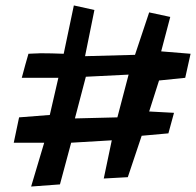

<svg xmlns="http://www.w3.org/2000/svg" viewBox="-20 -723 717 702"><path d="M676.8 -526.4 657.2 -438.5 561.5 -428.7 525.4 -315.4 616.2 -310.5 595.7 -235.4 498 -226.6 447.3 -75.2 359.4 -70.3 388.7 -210 240.2 -201.2 199.2 -48.8 93.8 -41 141.6 -201.2H30.3L49.8 -293.9L162.1 -302.7L193.4 -438.5H59.6Q60.5 -440.4 64 -454.6Q67.4 -468.8 72.3 -485.4Q77.1 -503.9 84 -526.4Q94.7 -526.4 103.5 -527.3Q111.3 -527.3 118.2 -527.8Q125 -528.3 127 -528.3Q148.4 -528.3 169.4 -527.8Q190.4 -527.3 212.9 -526.4L250 -703.1L325.2 -686.5L291 -517.6L473.6 -522.5L525.4 -677.7L602.5 -661.1L569.3 -535.2ZM450.2 -450.2 293.9 -442.4 253.9 -290 409.2 -293.9Z"/></svg>

Font: Slackey
Style: Regular
Weight: 400
Designer: Squid
Foundry: Font Diner, Inc DBA Sideshow
Version: Version 1.001